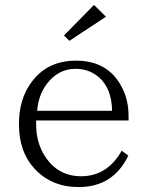

<svg xmlns="http://www.w3.org/2000/svg" viewBox="-20 -755 598 781"><path d="M127 -265.1V-249Q127 -174.8 163.1 -119.1Q215.8 -38.1 310.1 -38.1Q416.5 -38.1 475.1 -142.1L502 -122.1Q440.4 5.9 300.3 5.9Q189 5.9 120.1 -69.3Q57.1 -136.7 57.1 -250.5Q57.1 -346.2 102.1 -412.1Q166.5 -508.3 289.1 -508.3Q419.4 -508.3 475.1 -401.4Q502.9 -349.6 502.9 -283.2V-265.1ZM436 -304.2Q434.6 -393.1 384.3 -439Q343.8 -475.1 287.1 -475.1Q216.8 -475.1 169.9 -413.1Q135.7 -366.7 131.3 -304.2ZM362.3 -734.9 411.1 -687 262.2 -588.9 240.2 -610.8Z"/></svg>

Font: I.Ming
Style: Regular
Weight: 400
Designer: Ichiten Fonts Project
Version: Version 6.11; Dec 27, 2019